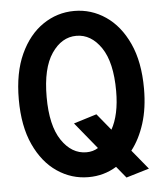

<svg xmlns="http://www.w3.org/2000/svg" viewBox="-53 -757 705 831"><g transform="rotate(-5 300.0 -342.0)"><path d="M463 27 422 -23Q367 11 300 11Q226 11 164 -31Q102 -73 65 -153.5Q28 -234 28 -350Q28 -466 65 -546.5Q102 -627 164 -669Q226 -711 300 -711Q374 -711 436 -669Q498 -627 535 -546.5Q572 -466 572 -350Q572 -265 551 -199Q530 -133 494 -87L563 -3ZM300 -97Q329 -97 351 -111L257 -226L357 -257L416 -185Q433 -215 442 -256.5Q451 -298 451 -350Q451 -475 407.5 -539Q364 -603 300 -603Q236 -603 192.5 -539Q149 -475 149 -350Q149 -226 192.5 -161.5Q236 -97 300 -97Z"/></g></svg>

Font: Red Hat Mono Medium
Style: Regular
Weight: 500
Monospace: yes
Designer: Pentagram, MCKL
Foundry: Pentagram, MCKL
Version: Version 1.023; ttfautohint (v1.8.3)